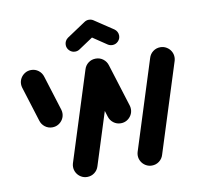

<svg xmlns="http://www.w3.org/2000/svg" viewBox="-78 -780 921 865"><g transform="rotate(-10 382.5 -348.0)"><path d="M493.3 -55.6Q493.3 -63.3 495.6 -71.1L624.8 -478.5Q630 -496.3 644.6 -507.4Q659.3 -518.5 678.1 -518.5Q693.3 -518.5 706.1 -510.9Q718.9 -503.3 726.3 -490.6Q733.7 -477.8 733.7 -463Q733.7 -455.2 731.5 -447.4L602.2 -40Q597 -22.2 582.4 -11.1Q567.8 0 548.9 0Q533.7 0 520.9 -7.6Q508.1 -15.2 500.7 -28Q493.3 -40.7 493.3 -55.6ZM83.7 -287.8 33.7 -447.8Q31.5 -455.6 31.5 -463.3Q31.5 -478.1 38.9 -490.7Q46.3 -503.3 58.9 -510.9Q71.5 -518.5 87 -518.5Q105.9 -518.5 120.6 -507.2Q135.2 -495.9 140.4 -478.1L190.4 -318.1Q192.6 -310.4 192.6 -302.6Q192.6 -287.8 185.2 -275.2Q177.8 -262.6 165.2 -255Q152.6 -247.4 137 -247.4Q118.1 -247.4 103.5 -258.7Q88.9 -270 83.7 -287.8ZM197.4 -55.6Q197.4 -63.3 199.6 -71.1L328.9 -478.5Q334.1 -496.3 348.7 -507.4Q363.3 -518.5 382.2 -518.5Q397.4 -518.5 410.2 -510.9Q423 -503.3 430.4 -490.6Q437.8 -477.8 437.8 -463Q437.8 -455.2 435.6 -447.4L306.3 -40Q301.1 -22.2 286.5 -11.1Q271.9 0 253 0Q237.8 0 225 -7.6Q212.2 -15.2 204.8 -28Q197.4 -40.7 197.4 -55.6ZM390.7 -252.2 329.6 -447.8Q327.4 -455.6 327.4 -463.3Q327.4 -478.1 334.8 -490.7Q342.2 -503.3 354.8 -510.9Q367.4 -518.5 383 -518.5Q401.9 -518.5 416.5 -507.2Q431.1 -495.9 436.3 -478.1L497.4 -282.6Q499.6 -274.8 499.6 -267Q499.6 -252.2 492.2 -239.6Q484.8 -227 472.2 -219.4Q459.6 -211.9 444.1 -211.9Q425.2 -211.9 410.6 -223.1Q395.9 -234.4 390.7 -252.2ZM382.6 -696.3Q397.8 -696.3 408.7 -685.4Q419.6 -674.4 419.6 -659.3Q419.6 -650 415.4 -642Q411.1 -634.1 403.7 -628.9L318.1 -571.9Q308.9 -565.6 297.4 -565.6Q282.2 -565.6 271.3 -576.5Q260.4 -587.4 260.4 -602.6Q260.4 -611.9 264.6 -619.8Q268.9 -627.8 276.3 -633L361.9 -690Q371.1 -696.3 382.6 -696.3ZM402.6 -690.4 488.9 -633Q496.3 -627.8 500.6 -619.8Q504.8 -611.9 504.8 -602.6Q504.8 -587.4 493.9 -576.5Q483 -565.6 467.8 -565.6Q456.3 -565.6 446.7 -571.9L361.9 -628.9Z"/></g></svg>

Font: 26F Galaxy Sans Black
Style: Regular
Weight: 900
Designer: C₂₉H₂₅N₃O₅
Version: Version 1.100